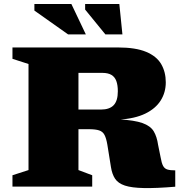

<svg xmlns="http://www.w3.org/2000/svg" viewBox="-20 -936 924 963"><path d="M486 -386.5Q529.5 -386.5 550.2 -408.5Q571 -430.5 571 -478Q571 -509 563.5 -529.5Q556 -550 539 -560.2Q522 -570.5 493 -570.5H225L235.5 -698H571Q660 -698 712.8 -676Q765.5 -654 788.5 -614.5Q811.5 -575 811.5 -523Q811.5 -472.5 786 -432Q760.5 -391.5 708.8 -366.2Q657 -341 577 -336V-337.5Q654.5 -333 694.5 -318.8Q734.5 -304.5 750.8 -277.8Q767 -251 773 -209L785.5 -147.5Q790.5 -118 798 -104Q805.5 -90 819.8 -85.8Q834 -81.5 859 -81.5V0.5Q762.5 8.5 701.5 7.2Q640.5 6 606.5 -5.2Q572.5 -16.5 557.2 -39.5Q542 -62.5 536.5 -98L518.5 -210Q513 -242.5 504.2 -259.2Q495.5 -276 477.2 -282Q459 -288 425 -288H233.5L223 -386.5ZM373.5 -698V-83L442.5 -57V0H42.5V-57L123 -83V-615L42.5 -641V-698ZM410.5 -763.5H321.5L152.5 -883V-916H338ZM594 -763.5H508.5L407 -888V-916H578.5Z"/></svg>

Font: Newsreader 9pt ExtraBold
Style: Regular
Weight: 800
Designer: Hugues Gentile
Foundry: Production Type
Version: Version 1.003